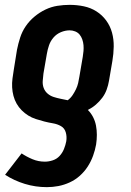

<svg xmlns="http://www.w3.org/2000/svg" viewBox="-20 -548 540 791"><path d="M173 223Q126 223 82 209.5Q38 196 1 172L69 84Q90 98 114 108Q138 118 165 118Q181 118 197.5 112.5Q214 107 225.5 94.5Q237 82 243.5 66Q250 50 253 34Q256 15 251 -2.5Q246 -20 231 -28.5Q216 -37 198 -40Q180 -43 162.5 -47.5Q145 -52 128 -57.5Q111 -63 96.5 -72Q82 -81 69.5 -93.5Q57 -106 48.5 -121Q40 -136 35.5 -153Q31 -170 30 -188Q29 -206 31.5 -225Q34 -244 37 -262L50 -343Q55 -368 63 -393Q71 -418 86 -440Q101 -462 122 -479.5Q143 -497 167 -508.5Q191 -520 216.5 -524Q242 -528 267 -528Q297 -528 325.5 -522Q354 -516 377.5 -501Q401 -486 417.5 -463.5Q434 -441 441.5 -413.5Q449 -386 448.5 -356Q448 -326 443 -297L429 -215Q426 -197 419.5 -179Q413 -161 401.5 -145.5Q390 -130 375 -117Q360 -104 342 -95Q355 -82 363.5 -65.5Q372 -49 375.5 -30.5Q379 -12 379 7.5Q379 27 376 47Q372 70 363.5 93.5Q355 117 341.5 138Q328 159 309 176Q290 193 267 203.5Q244 214 220.5 218.5Q197 223 173 223ZM259 -135Q271 -144 279 -156Q287 -168 293 -180.5Q299 -193 302 -206Q305 -219 307 -232L321 -314Q323 -326 324 -338Q325 -350 324 -362Q323 -374 319 -385.5Q315 -397 308 -405.5Q301 -414 290 -418.5Q279 -423 267 -423Q249 -423 231 -415.5Q213 -408 200.5 -393.5Q188 -379 182 -361.5Q176 -344 173 -326L159 -245Q157 -230 156 -214.5Q155 -199 160 -185.5Q165 -172 176 -162.5Q187 -153 201 -148.5Q215 -144 230 -141Q245 -138 259 -135Z"/></svg>

Font: Iosevka Curly Extrabold
Style: Italic
Weight: 800
Italic angle: -9°
Monospace: yes
Designer: Belleve Invis
Foundry: Belleve Invis
Version: Version 22.1.2; ttfautohint (v1.8.4)